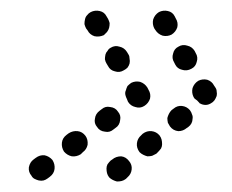

<svg xmlns="http://www.w3.org/2000/svg" viewBox="-20 -448 442 366"><path d="M185 -135Q183 -131 183 -127Q183 -122 184 -118Q185 -114 188 -110Q191 -107 195 -105Q199 -103 203 -102Q208 -102 212 -103Q216 -104 220 -107L223 -110Q230 -116 231 -125Q232 -134 226 -141Q220 -149 211 -150Q201 -150 194 -144L191 -142Q188 -139 185 -135ZM35 -129Q34 -120 40 -113Q42 -109 46 -107Q50 -105 54 -104Q59 -103 63 -104Q67 -105 71 -108L75 -111Q83 -117 84 -126Q85 -135 80 -143Q74 -150 65 -152Q56 -153 48 -147L44 -144Q37 -139 35 -129ZM98 -176Q97 -167 102 -159Q108 -152 117 -150Q126 -149 134 -154L138 -158Q145 -163 147 -172Q148 -182 143 -189Q137 -197 128 -198Q119 -199 111 -194L107 -191Q99 -185 98 -176ZM241 -175Q240 -166 246 -158Q249 -155 253 -153Q257 -151 261 -150Q266 -150 270 -151Q274 -153 278 -155L281 -158Q284 -161 287 -165Q289 -169 289 -173Q289 -178 288 -182Q287 -186 284 -190Q278 -197 269 -198Q260 -199 252 -193L249 -190Q242 -184 241 -175ZM161 -222Q159 -213 165 -206Q170 -198 180 -197Q189 -195 196 -201L200 -204Q208 -209 209 -219Q211 -228 205 -235Q200 -243 190 -244Q181 -246 174 -240L170 -237Q162 -231 161 -222ZM302 -231Q300 -227 299 -223Q299 -219 300 -214Q302 -210 304 -207Q310 -199 320 -198Q329 -198 336 -204L339 -206Q343 -209 345 -213Q347 -217 347 -221Q348 -226 346 -230Q345 -234 342 -238Q336 -245 327 -246Q318 -247 311 -241L307 -238Q304 -235 302 -231ZM238 -244Q247 -241 255 -246Q263 -251 266 -260Q268 -269 263 -277L261 -281Q256 -289 247 -292Q238 -294 230 -290Q226 -287 223 -284Q221 -280 220 -276Q218 -272 219 -267Q220 -263 222 -259L224 -254Q229 -246 238 -244ZM347 -280Q350 -289 358 -294Q366 -298 375 -296Q384 -293 388 -285L390 -282Q393 -278 393 -274Q394 -269 393 -265Q391 -260 389 -257Q386 -253 382 -251Q377 -248 372 -248Q366 -248 361 -251Q360 -251 360 -252Q356 -257 351 -260L349 -263Q345 -271 347 -280ZM199 -312Q208 -309 216 -314Q220 -316 223 -319Q226 -323 227 -327Q228 -332 227 -336Q227 -341 225 -344L222 -349Q217 -357 208 -359Q199 -362 191 -357Q187 -355 185 -351Q182 -348 181 -344Q180 -339 180 -335Q181 -330 183 -327L186 -322Q190 -314 199 -312ZM327 -315Q336 -312 345 -317Q353 -321 355 -330Q358 -339 353 -347L351 -351Q346 -359 337 -361Q328 -364 320 -359Q312 -355 310 -346Q307 -337 312 -329L314 -325Q318 -317 327 -315ZM141 -402Q141 -407 142 -411Q143 -416 146 -419Q149 -423 153 -425Q161 -429 170 -427Q179 -425 183 -417L186 -412Q188 -408 189 -404Q189 -399 188 -395Q187 -391 184 -387Q181 -384 178 -381Q169 -377 160 -379Q151 -382 147 -390L144 -394Q142 -398 141 -402ZM290 -380Q299 -378 307 -382Q315 -387 318 -396Q320 -405 315 -413L313 -417Q309 -425 300 -427Q291 -429 283 -425Q275 -420 272 -411Q270 -402 274 -394L276 -391Q281 -383 290 -380Z"/></svg>

Font: FRB American Cursive Dotted Extrabold
Style: Bold Italic
Weight: 800
Italic angle: -25°
Version: Version 2.0;Modular Font Editor K font №1